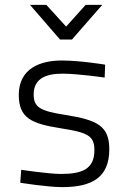

<svg xmlns="http://www.w3.org/2000/svg" viewBox="-20 -757 526 787"><path d="M411 -492C411 -492 309 -509 233 -509C146 -509 57 -477 57 -368C57 -272 110 -250 230 -231C337 -214 367 -202 367 -142C367 -64 317 -44 230 -44C179 -44 67 -61 67 -61L63 -8C63 -8 174 10 235 10C355 10 428 -28 428 -145C428 -241 379 -265 248 -286C143 -302 118 -318 118 -370C118 -438 173 -455 236 -455C301 -455 409 -439 409 -439ZM226 -595H275L399 -737H331L251 -648L170 -737H103Z"/></svg>

Font: TitilliumText22L
Style: 250 wt
Weight: 300
Designer: Campivisivi
Foundry: Campivisivi
Version: 1.000